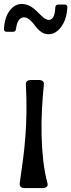

<svg xmlns="http://www.w3.org/2000/svg" viewBox="-27 -947 361 972"><path d="M73 -20Q82 -82 89.5 -139.5Q97 -197 101.5 -256Q106 -315 107 -379Q108 -443 104 -520Q103 -530 110 -536Q117 -542 129 -542H171Q183 -542 190 -535.5Q197 -529 195 -517Q189 -460 185.5 -394.5Q182 -329 183.5 -263Q185 -197 192 -134.5Q199 -72 213 -21Q217 -8 209.5 -1.5Q202 5 190 5H97Q70 5 73 -20ZM151 -816Q115 -866 87.5 -858.5Q60 -851 54 -800Q52 -786 39 -786H7Q-8 -786 -7 -802Q-4 -848 12 -877.5Q28 -907 51 -919Q74 -931 101.5 -925Q129 -919 155 -894L183 -867Q213 -838 232 -849.5Q251 -861 253 -909Q254 -924 268 -924H300Q315 -924 314 -908Q311 -861 294 -829Q277 -797 253 -783Q229 -769 202 -776Q175 -783 151 -816Z"/></svg>

Font: OpenDyslexic 3
Style: Regular
Weight: 400
Designer: Abelardo Gonzalez
Version: Version 1.000;PS 001.001;hotconv 1.0.56